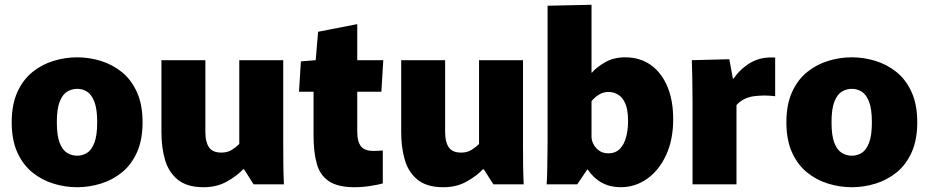

<svg xmlns="http://www.w3.org/2000/svg" viewBox="-20 -772 3889 804"><path d="M303 12Q253 12 204 -3Q155 -18 115.5 -50Q76 -82 52.5 -134Q29 -186 29 -260Q29 -334 52.5 -386Q76 -438 115.5 -470Q155 -502 204 -517Q253 -532 303 -532Q353 -532 402 -517Q451 -502 490.5 -470Q530 -438 553.5 -386Q577 -334 577 -260Q577 -186 553.5 -134Q530 -82 490.5 -50Q451 -18 402 -3Q353 12 303 12ZM303 -120Q325 -120 344 -131.5Q363 -143 375 -173.5Q387 -204 387 -260Q387 -316 375 -346.5Q363 -377 344 -388.5Q325 -400 303 -400Q281 -400 261.5 -388.5Q242 -377 230 -346.5Q218 -316 218 -260Q218 -204 230 -173.5Q242 -143 261.5 -131.5Q281 -120 303 -120Z M833 12Q763 12 724.5 -19.5Q686 -51 671 -103Q656 -155 656 -218V-520H840V-218Q840 -178 855 -155.5Q870 -133 907 -133Q932 -133 950 -144Q968 -155 982 -169V-520H1166V-178Q1166 -127 1166.5 -82.5Q1167 -38 1169 0H1042L1002 -63H998Q973 -36 930.5 -12Q888 12 833 12Z M1465 12Q1395 12 1357.5 -13Q1320 -38 1306.5 -86.5Q1293 -135 1293 -204V-388H1232L1240 -515L1302 -520L1312 -639L1476 -671V-520H1585L1577 -388H1476V-220Q1476 -180 1491 -160Q1506 -140 1544 -140Q1566 -140 1583 -142V-4Q1567 1 1532 6.5Q1497 12 1465 12Z M1837 12Q1767 12 1728.5 -19.5Q1690 -51 1675 -103Q1660 -155 1660 -218V-520H1844V-218Q1844 -178 1859 -155.5Q1874 -133 1911 -133Q1936 -133 1954 -144Q1972 -155 1986 -169V-520H2170V-178Q2170 -127 2170.5 -82.5Q2171 -38 2173 0H2046L2006 -63H2002Q1977 -36 1934.5 -12Q1892 12 1837 12Z M2579 12Q2492 12 2441 -62H2439L2397 0H2269Q2271 -22 2271.5 -57.5Q2272 -93 2272.5 -128.5Q2273 -164 2273 -183V-748L2457 -752V-468H2459Q2476 -489 2512.5 -510.5Q2549 -532 2598 -532Q2660 -532 2705 -500Q2750 -468 2774.5 -410Q2799 -352 2799 -273Q2799 -187 2769.5 -123Q2740 -59 2690 -23.5Q2640 12 2579 12ZM2527 -130Q2558 -130 2576 -149Q2594 -168 2602 -198.5Q2610 -229 2610 -264Q2610 -313 2598 -339.5Q2586 -366 2567 -376.5Q2548 -387 2529 -387Q2506 -387 2487 -375Q2468 -363 2457 -348V-196Q2459 -170 2478.5 -150Q2498 -130 2527 -130Z M2880 0V-347Q2880 -405 2879 -445Q2878 -485 2877 -520L3034 -524L3049 -443H3052Q3081 -485 3124 -510Q3167 -535 3226 -531V-369Q3181 -375 3136.5 -369Q3092 -363 3064 -332V0Z M3547 12Q3497 12 3448 -3Q3399 -18 3359.5 -50Q3320 -82 3296.5 -134Q3273 -186 3273 -260Q3273 -334 3296.5 -386Q3320 -438 3359.5 -470Q3399 -502 3448 -517Q3497 -532 3547 -532Q3597 -532 3646 -517Q3695 -502 3734.5 -470Q3774 -438 3797.5 -386Q3821 -334 3821 -260Q3821 -186 3797.5 -134Q3774 -82 3734.5 -50Q3695 -18 3646 -3Q3597 12 3547 12ZM3547 -120Q3569 -120 3588 -131.5Q3607 -143 3619 -173.5Q3631 -204 3631 -260Q3631 -316 3619 -346.5Q3607 -377 3588 -388.5Q3569 -400 3547 -400Q3525 -400 3505.5 -388.5Q3486 -377 3474 -346.5Q3462 -316 3462 -260Q3462 -204 3474 -173.5Q3486 -143 3505.5 -131.5Q3525 -120 3547 -120Z"/></svg>

Font: Murecho ExtraBold
Style: Regular
Weight: 800
Designer: Neil Summerour
Foundry: Positype
Version: Version 1.010; ttfautohint (v1.8.3)